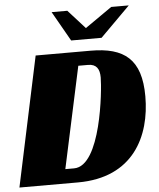

<svg xmlns="http://www.w3.org/2000/svg" viewBox="-57 -888 776 937"><g transform="rotate(-5 331.0 -419.5)"><path d="M287 0C559 0 651 -196 651 -390C651 -572 569 -635 404 -635H135L0 0ZM231 -70 338 -567H386C427 -567 442 -542 442 -501C442 -438 406 -70 274 -70ZM523 -839 391 -747 308 -839H231L314 -693H463L609 -839Z"/></g></svg>

Font: Racing Sans One
Style: Regular
Weight: 400
Designer: Pablo Impallari, Rodrigo Fuenzalida
Foundry: Pablo Impallari, Rodrigo Fuenzalida
Version: Version 1.001